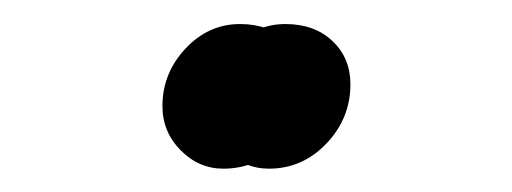

<svg xmlns="http://www.w3.org/2000/svg" viewBox="-20 -823 435 163"><path d="M208.3 -679.8Q187.2 -679.8 171.6 -695.5Q156 -711.1 156 -732.9Q156 -760.4 176 -781.5Q196 -802.6 222.2 -802.6Q247.1 -802.6 262.3 -788.1Q277.5 -773.7 277.5 -751.5Q277.5 -722.5 257.1 -701.1Q236.7 -679.8 208.3 -679.8ZM169.6 -679.8Q148.7 -679.8 133.3 -695.5Q117.9 -711.1 117.9 -732.9Q117.9 -760.8 137.4 -781.7Q157 -802.6 183.8 -802.6Q208.4 -802.6 223.7 -788.1Q239 -773.7 239 -751.5Q239 -722.5 218.7 -701.1Q198.4 -679.8 169.6 -679.8Z"/></svg>

Font: Merriweather Sans Variable Regular
Style: Italic
Weight: 300
Italic angle: -8°
Designer: Eben Sorkin
Foundry: Eben Sorkin
Version: Version 2.001